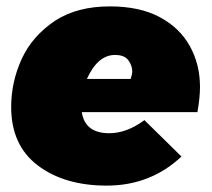

<svg xmlns="http://www.w3.org/2000/svg" viewBox="-20 -574 663 601"><path d="M314 7Q182 7 98.5 -56Q15 -119 15 -239Q15 -317.5 48 -389.5Q81 -461.5 153 -509.5Q222 -554 324 -554Q417 -554 479.8 -520.5Q542.5 -487 574.2 -429.8Q606 -372.5 606 -302Q606 -268 598 -223H236Q246 -157 322 -157Q377 -157 432 -198L548 -84Q451 7 314 7ZM389 -327Q394 -342 394 -351Q394 -368 382 -385Q370 -402 340 -402Q286 -402 252 -327Z"/></svg>

Font: Argentum Sans Black
Style: Italic
Weight: 900
Italic angle: -11°
Designer: Julieta Ulanovsky (font), Cristiano Sobral (main changes and remaster)
Foundry: Julieta Ulanovsky (font), Cristiano Sobral (main changes and remaster)
Version: Version 2.007;June 15, 2022;FontCreator 14.0.0.2814 64-bit; 